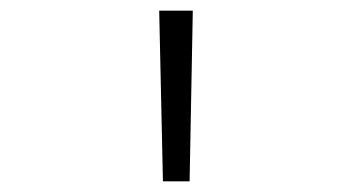

<svg xmlns="http://www.w3.org/2000/svg" viewBox="-20 -750 660 360"><path d="M285.5 -410 278.5 -730H341.5L335.5 -410Z"/></svg>

Font: Monaspace Argon Var
Style: Regular
Weight: 400
Designer: Riley Cran and the Lettermatic Team
Version: Version 1.000 (Monaspace Argon Var)